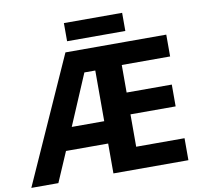

<svg xmlns="http://www.w3.org/2000/svg" viewBox="-92 -976 1136 1075"><g transform="rotate(-10 476.0 -438.5)"><path d="M893.1 0H466.8V-169.9H227.1L153.8 0H0L319.8 -713.9H893.1V-589.8H618.2V-433.1H875V-309.1H618.2V-125H893.1ZM282.2 -296.9H466.8V-585H404.8ZM670.9 -877V-773.9H339.8V-877Z"/></g></svg>

Font: Droid Sans Thai
Style: Bold
Weight: 700
Designer: Steve Matteson
Foundry: Ascender Corporation
Version: Version 1.00